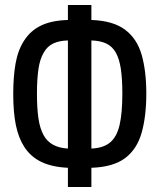

<svg xmlns="http://www.w3.org/2000/svg" viewBox="-20 -749 640 769"><path d="M252 -77Q188 -80 145.5 -100.5Q103 -121 77 -161Q54 -197 43.5 -248Q33 -299 33 -373Q33 -442 42.5 -495.5Q52 -549 77 -587Q102 -626 144 -646.5Q186 -667 252 -669V-729H346V-669Q433 -666 481 -630Q529 -594 547.5 -529Q566 -464 566 -374Q566 -284 547.5 -218Q529 -152 481.5 -116Q434 -80 346 -77V0H252ZM252 -587Q216 -586 192.5 -574.5Q169 -563 155 -538Q140 -513 134 -472.5Q128 -432 128 -374Q128 -315 134 -274.5Q140 -234 155 -207Q182 -158 252 -154ZM346 -154Q394 -156 421 -178.5Q448 -201 459 -248.5Q470 -296 470 -374Q470 -433 464 -473Q458 -513 444 -538Q430 -563 406 -574.5Q382 -586 346 -587Z"/></svg>

Font: PlemolJP35 Console
Style: Regular
Weight: 400
Version: v2.0.3; ttfautohint (v1.8.4.7-5d5b-dirty) -l 6 -r 45 -G 200 